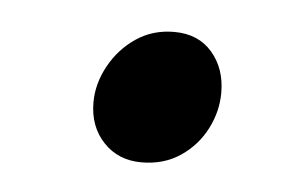

<svg xmlns="http://www.w3.org/2000/svg" viewBox="-28 -435 322 214"><g transform="rotate(5 133.5 -328.0)"><path d="M136 -254Q110 -254 93.5 -271.5Q77 -289 77 -316Q77 -337 88 -357Q99 -377 117.5 -389.5Q136 -402 160 -402Q187 -402 202.5 -384Q218 -366 218 -339Q218 -318 208 -298.5Q198 -279 179.5 -266.5Q161 -254 136 -254Z"/></g></svg>

Font: Source Sans 3 SemiBold
Style: Italic
Weight: 600
Italic angle: -11°
Designer: Paul D. Hunt
Foundry: Adobe
Version: Version 3.046;hotconv 1.0.118;makeotfexe 2.5.65603